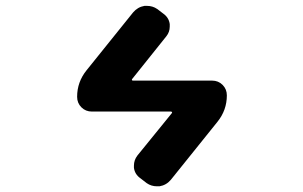

<svg xmlns="http://www.w3.org/2000/svg" viewBox="-20 -614 1040 660"><path d="M709 -336.9Q730.5 -336.9 745.1 -322.3Q759.8 -307.6 759.8 -286.1Q759.8 -235.4 727.5 -195.3L567.4 3.9Q551.8 22.5 528.3 26.4Q523.4 26.4 519.5 26.4Q500 26.4 484.4 15.6L462.9 -1Q443.4 -14.6 440.4 -37.1Q440.4 -41 440.4 -44.9Q440.4 -63.5 452.1 -79.1L570.3 -224.6Q572.3 -226.6 571.3 -228.5Q570.3 -230.5 567.4 -230.5H295.9Q274.4 -230.5 259.8 -245.1Q245.1 -259.8 245.1 -281.2Q245.1 -332 277.3 -372.1L437.5 -571.3Q453.1 -589.8 476.6 -593.8Q481.4 -593.8 485.4 -593.8Q504.9 -593.8 520.5 -583L541 -567.4Q560.5 -553.7 563.5 -531.2Q563.5 -526.4 563.5 -522.5Q563.5 -503.9 551.8 -489.3L434.6 -342.8Q432.6 -340.8 433.6 -338.9Q434.6 -336.9 436.5 -336.9Z"/></svg>

Font: Gen Jyuu Gothic Monospace Bold
Style: Bold
Weight: 700
Designer: [Source Han Sans]
Ryoko NISHIZUKA  (kana & ideographs); Paul D. Hunt (Latin, Greek & Cyrillic); Wenlong ZHANG  (bopomofo
Version: Version 1.002.20150607